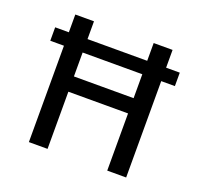

<svg xmlns="http://www.w3.org/2000/svg" viewBox="-102 -676 832 792"><g transform="rotate(20 313.5 -280.0)"><path d="M527 -560V-482H587V-423H527V0H444V-251H182V0H100V-423H40V-482H100V-560H182V-482H444V-560ZM182 -318H444V-423H182Z"/></g></svg>

Font: Carrois Gothic SC
Style: Regular
Weight: 400
Designer: Ralph du Carrois
Foundry: Ralph du Carrois
Version: Version 1.002